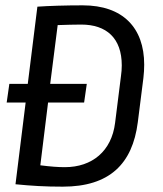

<svg xmlns="http://www.w3.org/2000/svg" viewBox="-20 -687 611 719"><path d="M38 3C99 9 148 12 215 12C390 12 476 -73 496 -229L517 -395C519 -412 520 -429 520 -445C520 -583 440 -667 290 -667C225 -667 162 -665 120 -662L84 -373H15L5 -303H76ZM196 -593C222 -594 264 -595 284 -595C379 -595 436 -544 436 -442C436 -429 435 -416 433 -402L411 -227C398 -121 325 -61 223 -61C198 -61 170 -63 131 -68L160 -303H295L305 -373H168Z"/></svg>

Font: Ropa Sans
Style: Italic
Weight: 400
Designer: Botio Nikoltchev
Foundry: Botjo Nikoltchev
Version: Version 1.002